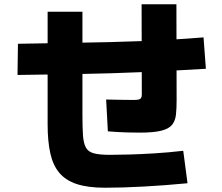

<svg xmlns="http://www.w3.org/2000/svg" viewBox="-20 -820 1040 899"><path d="M472 59Q392 59 340 42Q288 25 258 -10.5Q228 -46 215.5 -102.5Q203 -159 203 -237V-765H366V-282Q366 -223 368.5 -186.5Q371 -150 382 -129.5Q393 -109 420 -102Q447 -95 494 -95Q530 -95 584.5 -96.5Q639 -98 704.5 -102Q770 -106 838 -114L858 38Q754 48 653 53.5Q552 59 472 59ZM62 -469 64 -615Q207 -618 350.5 -620Q494 -622 640.5 -627.5Q787 -633 933 -645L944 -498Q797 -489 649 -482.5Q501 -476 354 -473.5Q207 -471 62 -469ZM634 -199Q608 -199 572 -200Q536 -201 485 -205L477 -354Q522 -353 556.5 -352.5Q591 -352 608 -352Q621 -352 629 -354Q637 -356 640.5 -361.5Q644 -367 644 -377L643 -800H806L807 -353Q807 -313 804 -284Q801 -255 786 -236Q771 -217 735 -208Q699 -199 634 -199Z"/></svg>

Font: Murecho Thin ExtraBold
Style: Regular
Weight: 800
Version: Version 1.010